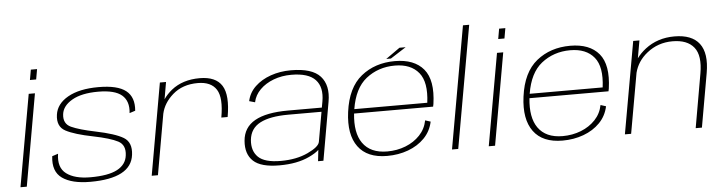

<svg xmlns="http://www.w3.org/2000/svg" viewBox="-47 -1004 4653 1228"><g transform="rotate(-5 2279.0 -390.0)"><path d="M41.5 0 146 -590.5H186L82 0ZM173 -743.5H213L201.5 -678H161.5Z M490 4.5Q372 4.5 310.5 -38.8Q249 -82 261 -180L299.5 -192.5Q286 -104.5 339.2 -64.5Q392.5 -24.5 493 -24.5Q608 -24.5 665.5 -55Q723 -85.5 730 -144Q739 -210.5 690.5 -236Q642 -261.5 533 -283.5Q415 -307 359.2 -336.5Q303.5 -366 314 -441.5Q323.5 -511 397.2 -552.8Q471 -594.5 593.5 -594.5Q716.5 -594.5 769.8 -552.2Q823 -510 815 -423.5L778 -411.5Q786.5 -488 741.2 -526.8Q696 -565.5 589 -565.5Q482.5 -565.5 421.5 -530.2Q360.5 -495 354 -441.5Q346.5 -380.5 396.8 -357.5Q447 -334.5 551 -313Q675 -287.5 727.8 -255.8Q780.5 -224 770.5 -145Q761.5 -70 691 -32.8Q620.5 4.5 490 4.5Z M1360 -332Q1382.5 -457.5 1348.2 -511.2Q1314 -565 1228.5 -565Q1131 -565 1067.5 -509.5Q1008 -457.5 992.5 -389L924 0H884L988 -589.5H1027.5L1008.5 -480Q1029.5 -511 1062 -537.5Q1134 -595 1243.5 -595Q1347 -595 1386 -532.8Q1425 -470.5 1400.5 -332Z M1952 0 1960 -72Q1939 -52 1896.5 -32Q1818.5 5 1704.5 5Q1585.5 5 1536.8 -40.5Q1488 -86 1495 -170.5Q1502 -256.5 1575.5 -298Q1649 -339.5 1788.5 -339.5H2006L2013 -378Q2029 -468.5 1984 -517Q1939 -565.5 1829 -565.5Q1768 -565.5 1715.5 -545.8Q1663 -526 1628 -491Q1593 -456 1583.5 -410.5L1546.5 -421Q1558 -475 1598.8 -513.8Q1639.5 -552.5 1699.5 -573.5Q1759.5 -594.5 1829.5 -594.5Q1965 -594.5 2017.8 -536Q2070.5 -477.5 2052 -373L1986.5 0ZM1968 -123 2001.5 -313H1788.5Q1670.5 -313 1607 -279.8Q1543.5 -246.5 1536 -173Q1529.5 -103 1570.5 -62.8Q1611.5 -22.5 1715.5 -22.5Q1816 -22.5 1889.2 -56.8Q1962.5 -91 1968 -123Z M2396 5Q2268 5 2210 -74Q2152 -153 2171 -297Q2191.5 -452 2280.2 -523.5Q2369 -595 2496.5 -595Q2621 -595 2680.8 -523.5Q2740.5 -452 2719 -300.5Q2717.5 -289.5 2715.5 -283.5H2208Q2195 -160.5 2241.5 -94Q2291 -23.5 2399 -23.5Q2462 -23.5 2516.8 -45Q2571.5 -66.5 2609 -106.2Q2646.5 -146 2657 -200.5L2691.5 -189.5Q2678.5 -128 2636 -84.5Q2593.5 -41 2531 -18Q2468.5 5 2396 5ZM2212 -311.5H2680.5Q2697.5 -443 2647.5 -504Q2596.5 -566.5 2494 -566.5Q2387.5 -566.5 2308.5 -504Q2233.5 -444 2212 -311.5ZM2443.5 -613.5 2534 -677.5H2573.5L2473.5 -613.5Z M2812 0 2951 -785H2991L2852 0Z M3048 0 3152.5 -590.5H3192.5L3088.5 0ZM3179.5 -743.5H3219.5L3208 -678H3168Z M3522 5Q3394 5 3336 -74Q3278 -153 3297 -297Q3317.5 -452 3406.2 -523.5Q3495 -595 3622.5 -595Q3747 -595 3806.8 -523.5Q3866.5 -452 3845 -300.5Q3843.5 -289.5 3841.5 -283.5H3334Q3321 -160.5 3367.5 -94Q3417 -23.5 3525 -23.5Q3588 -23.5 3642.8 -45Q3697.5 -66.5 3735 -106.2Q3772.5 -146 3783 -200.5L3817.5 -189.5Q3804.5 -128 3762 -84.5Q3719.5 -41 3657 -18Q3594.5 5 3522 5ZM3338 -311.5H3806.5Q3823.5 -443 3773.5 -504Q3722.5 -566.5 3620 -566.5Q3513.5 -566.5 3434.5 -504Q3359.5 -444 3338 -311.5Z M3922 0 4027 -590.5H4067L4047 -477.5Q4069 -508 4104 -535.5Q4183 -596.5 4291.5 -596.5Q4403.5 -596.5 4451.2 -533.8Q4499 -471 4477.5 -346.5L4416.5 0H4376.5L4437 -345.5Q4457 -459.5 4414.2 -513Q4371.5 -566.5 4276.5 -566.5Q4183 -566.5 4112.5 -510Q4049.5 -460 4030.5 -386L3962 0Z"/></g></svg>

Font: Anybody ExtraExpanded ExtraLight
Style: Italic
Weight: 200
Width: 8
Italic angle: -10°
Designer: Tyler Finck
Foundry: Etcetera Type Company
Version: Version 1.010; ttfautohint (v1.8.3) -l 8 -r 50 -G 200 -x 14 